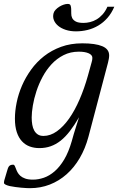

<svg xmlns="http://www.w3.org/2000/svg" viewBox="-76 -750 654 978"><path d="M326.7 -152.8Q302.7 -111.8 279.8 -82Q256.8 -52.2 232.7 -33.2Q208.5 -14.2 181.9 -4.9Q155.3 4.4 124.5 4.4Q98.1 4.4 75.4 -3.9Q52.7 -12.2 35.9 -30.3Q19 -48.3 9.5 -76.9Q0 -105.5 0 -146Q0 -184.1 8.8 -227.5Q17.6 -271 35.9 -313.5Q54.2 -356 82.3 -395Q110.4 -434.1 148.4 -463.9Q186.5 -493.7 235.1 -511.5Q283.7 -529.3 343.3 -529.3Q410.2 -529.3 445.1 -514.6Q480 -500 480 -467.8Q480 -459.5 478.3 -450.2Q476.6 -440.9 474.1 -430.7L374.5 -53.2Q358.4 6.8 330.1 55.2Q301.8 103.5 263.2 137.7Q224.6 171.9 177.5 190.2Q130.4 208.5 76.7 208.5Q70.8 208.5 58.8 208Q46.9 207.5 32.2 206.1Q17.6 204.6 2 202.6Q-13.7 200.7 -26.4 197.8Q-39.1 194.8 -47.4 190.7Q-55.7 186.5 -55.7 181.6Q-55.7 179.2 -55.4 175.3Q-55.2 171.4 -54.2 168.9L-40.5 122.6Q-38.1 114.3 -35.9 107.9Q-33.7 101.6 -30.5 97.4Q-27.3 93.3 -22.2 91.1Q-17.1 88.9 -9.3 88.9Q-3.9 88.9 -1 94.5Q2 100.1 4.9 108.6Q7.8 117.2 12.9 127Q18.1 136.7 27.3 145.3Q36.6 153.8 52.2 159.4Q67.9 165 92.3 165Q119.1 165 147.5 155.3Q175.8 145.5 202.1 122.8Q228.5 100.1 251 62.5Q273.4 24.9 289.6 -31.2L299.8 -67.4Q305.7 -87.9 313.2 -110.6Q320.8 -133.3 326.7 -152.8ZM85.4 -151.4Q85.4 -131.8 88.4 -114.7Q91.3 -97.7 98.4 -85Q105.5 -72.3 116.9 -64.9Q128.4 -57.6 145.5 -57.6Q180.7 -57.6 213.9 -81.3Q247.1 -105 276.1 -146.2Q305.2 -187.5 329.3 -243.4Q353.5 -299.3 371.6 -363.8L391.1 -434.1Q394.5 -444.8 394.5 -455.6Q394.5 -463.4 389.2 -469.2Q383.8 -475.1 374.5 -479Q365.2 -482.9 352.8 -484.9Q340.3 -486.8 325.7 -486.8Q282.7 -486.8 248 -469.2Q213.4 -451.7 186.8 -423.1Q160.2 -394.5 140.9 -358.4Q121.6 -322.3 109.4 -284.9Q97.2 -247.6 91.3 -212.4Q85.4 -177.2 85.4 -151.4ZM506.3 -715.8Q492.2 -682.6 471.4 -658.9Q450.7 -635.3 424.8 -619.9Q398.9 -604.5 369.9 -597.4Q340.8 -590.3 311 -590.3Q282.2 -590.3 259 -597.9Q235.8 -605.5 220.5 -618.2Q205.1 -630.9 198.5 -647.5Q191.9 -664.1 196.8 -682.6Q199.2 -691.9 207.3 -700.4Q215.3 -709 225.8 -715.6Q236.3 -722.2 247.8 -726.1Q259.3 -730 269 -730Q280.3 -730 283.2 -722.9Q286.1 -715.8 286.6 -705.1Q287.1 -694.3 286.9 -681.6Q286.6 -668.9 291.7 -658.2Q296.9 -647.5 310.1 -640.4Q323.2 -633.3 349.6 -633.3Q365.7 -633.3 382.8 -637.5Q399.9 -641.6 416 -651.1Q432.1 -660.6 446.5 -676.5Q460.9 -692.4 471.2 -715.8Z"/></svg>

Font: Arian Grqi
Style: Italic
Weight: 400
Italic angle: -15°
Designer: Ruben Hakobyan (Tarumian)
Foundry: Ruben Hakobyan (Tarumian)
Version: Version 1.002